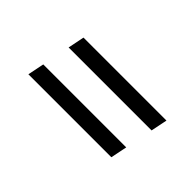

<svg xmlns="http://www.w3.org/2000/svg" viewBox="-15 -604 648 648"><g transform="rotate(45 308.5 -280.5)"><path d="M128 -331 140 -390H536L524 -331ZM96 -171 108 -230H504L492 -171Z"/></g></svg>

Font: Piazzolla SC
Style: Italic
Weight: 400
Italic angle: -11.3°
Designer: Juan Pablo del Peral
Foundry: Huerta Tipografica
Version: Version 1.330